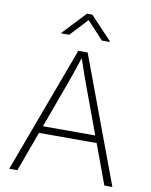

<svg xmlns="http://www.w3.org/2000/svg" viewBox="-100 -1017 855 1090"><g transform="rotate(10 327.5 -472.0)"><path d="M29.8 0 299.8 -727.5H353.5L624.5 0H578.1L493.2 -230H161.1L76.7 0ZM176.3 -271H478L385.3 -522Q372.1 -557.1 357.4 -598.6Q342.8 -640.1 326.2 -690.4Q310.1 -640.1 295.4 -598.6Q280.8 -557.1 268.1 -522ZM232.9 -808.1H187.5V-811.5L311.5 -943.8H342.3L467.3 -811.5V-808.1H421.4L327.1 -909.7Z"/></g></svg>

Font: Inter Extra Light
Style: Regular
Weight: 200
Designer: Rasmus Andersson
Foundry: rsms
Version: Version 4.000;git-3c8e0fc